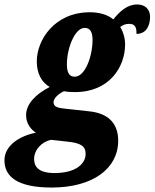

<svg xmlns="http://www.w3.org/2000/svg" viewBox="-91 -601 693 861"><path d="M141 240C325 240 439 155 439 30C439 -53 389 -94 307 -102L198 -114C170 -117 149 -121 149 -143C149 -157 167 -179 196 -192C209 -189 229 -188 245 -188C400 -188 470 -301 470 -402C470 -430 461 -460 448 -480C462 -490 472 -494 489 -494C513 -494 522 -480 521 -449C569 -449 582 -492 582 -526C582 -556 563 -581 524 -581C480 -581 447 -551 417 -514C391 -536 353 -546 312 -546C153 -546 74 -421 74 -326C74 -272 95 -232 132 -211C67 -178 26 -133 26 -85C26 -46 48 -20 70 -6C-1 8 -71 50 -71 118C-71 190 -15 240 141 240ZM244 -257C221 -257 209 -273 209 -313C209 -384 244 -476 289 -476C312 -476 324 -459 324 -422C324 -349 291 -257 244 -257ZM154 175C79 175 62 144 62 112C62 71 96 34 139 26L210 34C272 40 293 55 293 89C293 134 248 175 154 175Z"/></svg>

Font: Noto Serif Condensed Black
Style: Italic
Weight: 900
Width: 3
Italic angle: -12°
Designer: Monotype Design Team
Foundry: Monotype Imaging Inc.
Version: Version 2.013